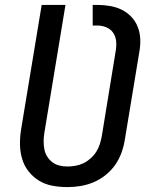

<svg xmlns="http://www.w3.org/2000/svg" viewBox="-20 -755 640 783"><path d="M255 8Q224 8 194 2.5Q164 -3 139.5 -18Q115 -33 97 -55.5Q79 -78 70.5 -106.5Q62 -135 61.5 -165.5Q61 -196 66 -227L150 -735H247L161 -214Q158 -196 158 -179Q158 -162 161 -146Q164 -130 172.5 -116.5Q181 -103 193.5 -93.5Q206 -84 222 -80Q238 -76 255 -76Q271 -76 288 -79Q305 -82 320.5 -89.5Q336 -97 349.5 -109Q363 -121 372.5 -136Q382 -151 387 -167Q392 -183 395 -199L451 -542Q455 -562 454 -582.5Q453 -603 443 -619Q433 -635 415 -643Q397 -651 376 -651H358V-735H376Q403 -735 429 -730.5Q455 -726 477 -715Q499 -704 516 -686Q533 -668 542 -644.5Q551 -621 552 -595Q553 -569 548 -542L489 -185Q485 -159 475.5 -132.5Q466 -106 450 -83Q434 -60 411 -41.5Q388 -23 362 -12Q336 -1 309 3.5Q282 8 255 8Z"/></svg>

Font: Iosevka Aile Medium
Style: Italic
Weight: 500
Italic angle: -9°
Designer: Belleve Invis
Foundry: Belleve Invis
Version: Version 31.1.0; ttfautohint (v1.8.4)